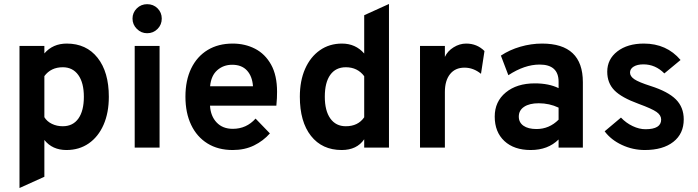

<svg xmlns="http://www.w3.org/2000/svg" viewBox="-20 -742 3508 965"><path d="M78 203V-511H203V-473.5Q245.5 -523 315.5 -523Q414 -523 470.5 -451.5Q527 -380 527 -255.5Q527 -175 500.5 -114.8Q474 -54.5 426 -21.2Q378 12 314 12Q243 12 203 -38.5V146.5ZM295.5 -107.5Q346.5 -107.5 374 -146.2Q401.5 -185 401.5 -255.5Q401.5 -326 373.5 -365Q345.5 -404 295.5 -404Q236 -404 203 -359.5V-153Q216 -131.5 240.8 -119.5Q265.5 -107.5 295.5 -107.5Z M719.5 -575Q689.5 -575 667.8 -596.8Q646 -618.5 646 -648.5Q646 -678.5 667.5 -699.8Q689 -721 719.5 -721Q751 -721 772 -700Q793 -679 793 -648.5Q793 -618 771.8 -596.5Q750.5 -575 719.5 -575ZM657 0V-511H782V0Z M1149.5 12Q1076 12 1022.8 -21Q969.5 -54 940.8 -114.2Q912 -174.5 912 -256Q912 -338.5 941.2 -398.5Q970.5 -458.5 1023.8 -490.8Q1077 -523 1149.5 -523Q1211.5 -523 1262 -497Q1312.5 -471 1342.5 -417.2Q1372.5 -363.5 1372.5 -280.5Q1372.5 -267.5 1371.8 -248.8Q1371 -230 1369 -211H1035.5Q1038.5 -158.5 1068.8 -126.5Q1099 -94.5 1150 -94.5Q1218.5 -94.5 1264.5 -146L1336.5 -71.5Q1303.5 -34 1256.8 -11Q1210 12 1149.5 12ZM1036 -308.5H1251.5Q1248 -358.5 1221.5 -387.5Q1195 -416.5 1147 -416.5Q1103 -416.5 1072 -389.2Q1041 -362 1036 -308.5Z M1697.5 12Q1599 12 1543 -59Q1487 -130 1487 -256Q1487 -336 1513.5 -396Q1540 -456 1587.8 -489.5Q1635.5 -523 1699 -523Q1767 -523 1810.5 -473V-665.5L1935 -722V0H1810.5V-42Q1773.5 12 1697.5 12ZM1718 -107.5Q1779.5 -107.5 1810.5 -152.5V-359Q1777 -404 1718 -404Q1667.5 -404 1640 -365.8Q1612.5 -327.5 1612.5 -256Q1612.5 -185.5 1640.2 -146.5Q1668 -107.5 1718 -107.5Z M2091 0V-511H2216V-456Q2229.5 -485.5 2259.8 -504.2Q2290 -523 2323 -523Q2377.5 -523 2415 -485.5L2397.5 -371Q2359.5 -402 2314.5 -402Q2268 -402 2242 -369.5Q2216 -337 2216 -279.5V0Z M2647.5 12Q2563.5 12 2515 -33.2Q2466.5 -78.5 2466.5 -156Q2466.5 -231.5 2522 -277.2Q2577.5 -323 2668 -323Q2738.5 -323 2787.5 -299V-331Q2787.5 -417.5 2692 -417.5Q2616.5 -417.5 2535 -364L2497.5 -462.5Q2541 -491.5 2595.2 -507.2Q2649.5 -523 2704.5 -523Q2909.5 -523 2909.5 -329V0H2787.5V-41Q2734 12 2647.5 12ZM2676.5 -93.5Q2740.5 -93.5 2787.5 -140.5V-201Q2741.5 -223 2687.5 -223Q2641 -223 2614.2 -205.2Q2587.5 -187.5 2587.5 -156Q2587.5 -126.5 2611 -110Q2634.5 -93.5 2676.5 -93.5Z M3220.5 12Q3160.5 12 3105.8 -13.5Q3051 -39 3019 -82L3101 -151Q3126.5 -124 3159.8 -108.2Q3193 -92.5 3224 -92.5Q3303 -92.5 3303 -141Q3303 -163 3280 -179.2Q3257 -195.5 3190 -220Q3103.5 -251.5 3067.8 -288.2Q3032 -325 3032 -381.5Q3032 -444.5 3083 -483.8Q3134 -523 3216 -523Q3330.5 -523 3400.5 -440.5L3319 -373Q3274 -418.5 3214 -418.5Q3183 -418.5 3164.8 -407.2Q3146.5 -396 3146.5 -377Q3146.5 -358.5 3168.2 -343.8Q3190 -329 3249.5 -310Q3337.5 -282 3377 -242.5Q3416.5 -203 3416.5 -142Q3416.5 -70 3364.2 -29Q3312 12 3220.5 12Z"/></svg>

Font: Overpass
Style: Bold
Weight: 700
Designer: Delve Withrington, Dave Bailey, Thomas Jockin
Foundry: Delve Fonts LLC
Version: Version 4.000; ttfautohint (v1.8.3)